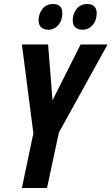

<svg xmlns="http://www.w3.org/2000/svg" viewBox="-20 -935 555 955"><path d="M88.9 0 146 -272 88.9 -713.9H219.2L241.2 -436L380.9 -713.9H515.1L272.9 -275.9L213.9 0ZM391.1 -787.1Q367.2 -787.1 354.5 -799.1Q341.8 -811 341.8 -834Q341.8 -865.7 360.8 -890.4Q379.9 -915 415 -915Q436.5 -915 448.7 -903.3Q460.9 -891.6 460.9 -870.1Q460.9 -833 440.4 -810.1Q419.9 -787.1 391.1 -787.1ZM221.2 -787.1Q197.3 -787.1 184.6 -799.1Q171.9 -811 171.9 -834Q171.9 -865.7 190.9 -890.4Q210 -915 245.1 -915Q259.3 -915 269.3 -909.9Q279.3 -904.8 284.7 -894.8Q290 -884.8 290 -870.1Q290 -833 269.8 -810.1Q249.5 -787.1 221.2 -787.1Z"/></svg>

Font: Open Sans Condensed
Style: Italic
Weight: 400
Width: 3
Italic angle: -12°
Designer: Monotype Design Team
Foundry: Monotype Imaging Inc.
Version: Version 3.000